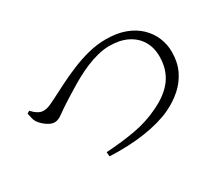

<svg xmlns="http://www.w3.org/2000/svg" viewBox="-101 -857 1201 1040"><g transform="rotate(-30 500.0 -336.5)"><path d="M76.5 -489.5Q92.4 -471.6 110 -460.8Q127.6 -450.1 143.3 -450.1Q153.2 -450.1 163.3 -451.9Q173.3 -453.7 189.4 -460.6Q205.5 -467.6 231.6 -481.1Q267.1 -499.5 312.6 -522.3Q358.1 -545.2 410.3 -567Q462.4 -588.8 517.8 -603Q573.2 -617.1 629.3 -617.1Q697.5 -617.1 749.2 -597.9Q801 -578.6 835.7 -545Q870.4 -511.3 888 -468.8Q905.7 -426.4 905.7 -379.9Q905.7 -315.1 881.7 -265Q857.7 -214.8 815.6 -177.6Q773.5 -140.3 718.8 -114.6Q685.8 -99.1 642.8 -87Q599.7 -74.9 549.6 -67.3Q499.6 -59.7 444.2 -57.3Q388.9 -55 330.1 -57.6L327.9 -84.9Q427.8 -91.2 510.8 -106Q593.8 -120.8 669.5 -157.8Q753.7 -197.8 794.6 -254.7Q835.4 -311.7 835.4 -391.8Q835.4 -447.8 810.2 -489.3Q785 -530.7 738.7 -553.6Q692.5 -576.4 628.4 -576.4Q592.2 -576.4 554.5 -566.8Q516.8 -557.3 480.1 -541.9Q443.4 -526.4 409.8 -508.1Q376.2 -489.8 347.5 -471.8Q318.8 -453.9 296.2 -440.1Q241 -405.1 214.7 -385.3Q188.4 -365.6 166.1 -365.6Q151 -365.6 133.3 -374.7Q115.5 -383.9 100.9 -397.6Q86.3 -411.4 78.1 -423.7Q71.1 -436.3 67.9 -450.6Q64.6 -464.9 61.7 -479.7Z"/></g></svg>

Font: Early Summer Mincho VF
Style: Regular
Weight: 250
Designer: GuiWonder
Version: Version 1.002